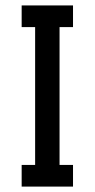

<svg xmlns="http://www.w3.org/2000/svg" viewBox="-20 -690 350 710"><path d="M250 0H60.1V-80.1H109.9V-589.8H60.1V-669.9H250V-589.8H200.2V-80.1H250Z"/></svg>

Font: Unica One
Style: Bold
Weight: 400
Designer: Eduardo Rodriguez Tunni
Foundry: Eduardo Rodriguez Tunni
Version: Version 1.001